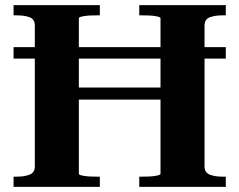

<svg xmlns="http://www.w3.org/2000/svg" viewBox="-20 -730 933 750"><path d="M214 -388H678V-341H214ZM33 0V-40H47Q76 -40 96 -48Q116 -56 116 -80V-630Q116 -655 96 -662.5Q76 -670 47 -670H33V-710H370V-670H357Q345 -670 333 -669.5Q321 -669 311 -667.5Q301 -666 294.5 -664Q288 -662 288 -659V-51Q288 -48 294.5 -46Q301 -44 311 -42.5Q321 -41 333 -40.5Q345 -40 357 -40H370V0ZM524 0V-40H538Q550 -40 562 -40.5Q574 -41 584 -42.5Q594 -44 600.5 -46Q607 -48 607 -51V-659Q607 -662 600.5 -664Q594 -666 584 -667.5Q574 -669 562 -669.5Q550 -670 538 -670H524V-710H862V-670H848Q820 -670 799.5 -662.5Q779 -655 779 -630V-80Q779 -56 799 -48Q819 -40 848 -40H862V0ZM33 -501V-546H862V-501Z"/></svg>

Font: Roboto Serif 120pt Expanded SemiBold
Style: Regular
Weight: 600
Width: 7
Designer: Greg Gazdowicz
Foundry: Commercial Type
Version: Version 1.008